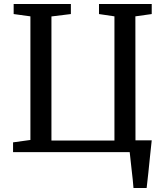

<svg xmlns="http://www.w3.org/2000/svg" viewBox="-20 -763 830 963"><path d="M649.5 180Q646.5 139.5 640.2 88.5Q634 37.5 630.5 0H45.5V-49L132.5 -61V-681L48.5 -692.5V-743H335.5V-692.5L238 -680.5V-58H554V-681L476.5 -692.5V-743H741V-692.5L659 -681L659.5 -59H741Q737 -25.5 732.8 17.8Q728.5 61 724 104Q719.5 147 715.5 180Z"/></svg>

Font: Merriweather
Style: Regular
Weight: 400
Designer: Eben Sorkin
Foundry: Eben Sorkin
Version: Version 2.100; ttfautohint (v1.7.19-72a1) -l 8 -r 50 -G 200 